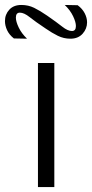

<svg xmlns="http://www.w3.org/2000/svg" viewBox="-73 -754 371 774"><path d="M80 0V-500H146V0ZM-17 -599Q-36 -614 -44.5 -632.5Q-53 -651 -53 -669Q-53 -696 -35.5 -715Q-18 -734 13 -734Q41 -734 64.5 -722.5Q88 -711 117 -691Q156 -664 178 -646.5Q200 -629 217 -629Q233 -629 233 -649Q233 -665 221.5 -689Q210 -713 188 -734L240 -733Q259 -719 268.5 -700.5Q278 -682 278 -664Q278 -638 260 -618Q242 -598 211 -598Q184 -598 160.5 -609.5Q137 -621 111 -639Q69 -667 46.5 -685Q24 -703 7 -703Q-9 -703 -9 -683Q-9 -667 2.5 -643Q14 -619 36 -598Z"/></svg>

Font: Panamera
Style: Regular
Weight: 400
Designer: Bastien Sozeau
Foundry: NBR — Bastien Sozeau
Version: Version 3.002; ttfautohint (v1.8.4.7-5d5b);gftools[0.9.33]